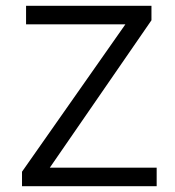

<svg xmlns="http://www.w3.org/2000/svg" viewBox="-20 -643 603 663"><path d="M56 0V-50L413 -559H70V-623H503V-573L152 -64H521V0Z"/></svg>

Font: Inconsolata SemiExpanded Thin
Style: Regular
Weight: 100
Width: 6
Monospace: yes
Designer: Raph Levien, Cyreal, Brenton Simpson
Foundry: Raph Levien, Cyreal, Google
Version: Version 3.100; ttfautohint (v1.8.4.7-5d5b)